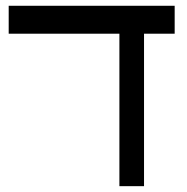

<svg xmlns="http://www.w3.org/2000/svg" viewBox="-20 -638 641 658"><path d="M578.6 -522.5H473.6V0H389.2V-522.5H9.8V-618.2H578.6Z"/></svg>

Font: IranNastaliq
Style: Regular
Weight: 400
Designer: Hossein Zahedi
Version: Version 1.5